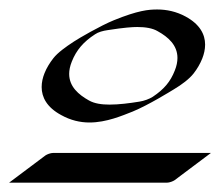

<svg xmlns="http://www.w3.org/2000/svg" viewBox="-67 -682 474 413"><path d="M-47.4 -289.1H292.5C297.4 -289.1 305.2 -292 308.6 -294.4L386.7 -353H46.9C42 -353 34.2 -350.1 30.8 -347.7ZM164.7 -617.2C200.3 -622.8 217.9 -623.9 228.3 -623.9C245.8 -623.9 261.5 -621.4 272.5 -614.7C294.9 -602.3 314.7 -584.8 314.7 -557.4C314.7 -549.2 313 -540.1 308.9 -530.1C299.6 -506.4 286 -490.1 261.6 -473.8C254.3 -469.1 242.6 -464.8 232.9 -463.4C210.6 -459.8 188.6 -457 168.6 -457C151.5 -457 136.1 -459.2 124.2 -466C102 -478.4 81.8 -495.7 81.8 -523C81.8 -530.9 83.5 -539.7 87.4 -549.4C97.1 -573.9 112.2 -591.9 137.4 -608.2C144.3 -613 154.6 -615.8 164.7 -617.2ZM307.1 -489.9C324.1 -500 340.1 -512.1 349.4 -523.9C357.1 -533.7 363.5 -544.7 368 -555.9C371.9 -565.7 374.2 -575.9 374.2 -586C374.2 -608 363 -629.7 332.3 -646.4C312 -657.4 291.2 -661.6 271.2 -661.6C252.4 -661.6 230 -659.6 178.2 -638.6C148.9 -626.7 102.3 -599.5 92.1 -592.7C74 -580.9 57 -568.6 47.8 -556.8C40.1 -546.9 33.4 -536.2 28.8 -524.7C24.9 -515 22.6 -504.9 22.6 -494.8C22.6 -472.8 33.8 -451.1 64.6 -434.5C84.8 -423.2 105.4 -418.5 125.4 -418.5C162.1 -418.5 196.3 -433.4 218.5 -442.1C252.5 -456.1 300 -485.6 307.1 -489.9Z"/></svg>

Font: Pierce
Style: Oblique
Weight: 400
Italic angle: -15°
Version: Version 0.2.0